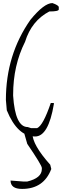

<svg xmlns="http://www.w3.org/2000/svg" viewBox="-20 -870 400 1241"><path d="M318.8 -850.1Q359.9 -835.9 359.9 -823.2V-809.1Q359.9 -795.9 298.8 -795.9Q184.1 -735.8 142.1 -600.1Q64.9 -446.8 64.9 -257.8V-251Q78.1 -48.8 159.2 -48.8L180.2 -42H220.2Q258.8 -59.1 308.1 -204.1H328.1V-196.8Q293 12.2 207 12.2Q92.8 12.2 23.9 -157.2L18.1 -224.1Q18.1 -516.1 176.8 -742.2Q265.1 -850.1 318.8 -850.1ZM189.5 -21V-6.8Q189.5 65.9 304.7 194.8L311.5 222.2Q262.7 351.1 122.6 351.1Q48.3 351.1 48.3 296.9L129.4 303.2H156.2Q250.5 280.8 250.5 222.2V215.8Q250.5 198.2 156.2 60.1L135.3 -13.2Z"/></svg>

Font: Loved by the King
Style: Regular
Weight: 400
Designer: Kimberly Geswein
Foundry: Kimberly Geswein
Version: Version 1.002 2006